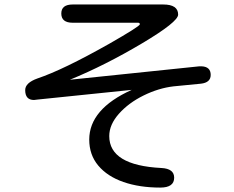

<svg xmlns="http://www.w3.org/2000/svg" viewBox="-20 -765 1040 852"><path d="M130.9 -321.3Q91.8 -321.3 91.8 -365.2Q91.8 -397.5 146.5 -417Q259.8 -455.1 463.9 -570.3Q600.6 -648.4 600.6 -657.2Q600.6 -664.1 592.8 -664.1H302.7Q252 -664.1 252 -705.1Q252 -745.1 302.7 -745.1H704.1Q770.5 -745.1 770.5 -700.2Q770.5 -668 611.3 -573.2Q447.3 -475.6 290 -411.1L864.3 -470.7H875Q915 -468.8 915 -432.6Q915 -398.4 871.1 -393.6L750 -381.8Q683.6 -374 617.2 -341.3Q550.8 -308.6 507.8 -260.3Q464.8 -211.9 464.8 -161.1Q464.8 -31.2 696.3 -19.5Q752.9 -16.6 752.9 23.4Q752.9 67.4 691.4 67.4Q598.6 67.4 527.3 42.5Q456.1 17.6 416 -30.3Q376 -78.1 376 -145.5Q376 -281.2 564.5 -366.2L146.5 -323.2Z"/></svg>

Font: jf-openhuninn-1.1
Style: Regular
Weight: 400
Designer: [Kosugi Maru]
      Designed by Motoya company      

      [Varela Round]
      Joe Prince(Latin component); Avraham Co
Foundry: justfont CO.,LTD.
Version: 1.1